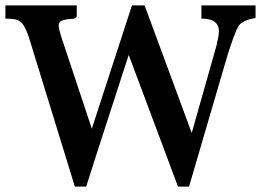

<svg xmlns="http://www.w3.org/2000/svg" viewBox="-24 -679 988 713"><path d="M637 14 454 -475Q435 -417 415 -355L334 -105Q314 -43 296 14H254L85 -535Q72 -576 58.5 -592Q45 -608 17 -609L-4 -610V-659H261V-617Q254 -611 251 -610Q248 -609 243 -609Q214 -607 204 -601.5Q194 -596 194 -585Q194 -573 202 -547L317 -201L466 -659H513L688 -185L782 -517H781Q789 -546 789 -563Q789 -610 724 -610V-659H925V-612Q903 -609 886.5 -601.5Q870 -594 862 -583Q854 -569 843.5 -541Q833 -513 820 -471L678 14Z"/></svg>

Font: New Athena Unicode
Style: Bold
Weight: 700
Designer: J. Rusten 1997; rev. by R. Hancock 2001, 2002, rev. by D. Mastronarde 2002-2021
Foundry: Society for Classical Studies (formerly American Philological Association)
Version: Version 5.008